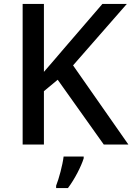

<svg xmlns="http://www.w3.org/2000/svg" viewBox="-20 -785 672 975"><path d="M632 -51 351 -453 624 -765H500L307 -541C273 -500 237 -460 203 -420V-765H95V-51H203V-322L273 -380L507 -51ZM405 19V10H303C298 53 279 123 265 158V170H325C360 124 393 58 405 19Z"/></svg>

Font: Noto Sans Tamil UI Medium
Style: Regular
Weight: 500
Designer: Jelle Bosma - Monotype Design Team
Foundry: Monotype Imaging Inc.
Version: Version 2.004